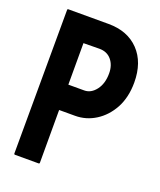

<svg xmlns="http://www.w3.org/2000/svg" viewBox="-131 -779 719 862"><g transform="rotate(20 228.5 -348.0)"><path d="M156.7 0H44.4Q39.6 0 39.6 -4.9L41.5 -691.9Q41.5 -695.8 45.4 -695.8H237.8Q329.6 -695.8 383.1 -639.9Q436.5 -584 436.5 -487.8Q436.5 -417.5 408.7 -365.2Q380.4 -313.5 335.4 -285.2Q290.5 -256.8 237.8 -256.8H161.6V-4.9Q161.6 0 156.7 0ZM237.8 -577.1 161.6 -576.2V-377.9H237.8Q269.5 -377.9 293 -408.4Q316.4 -439 316.4 -487.8Q316.4 -526.9 295.4 -552Q274.4 -577.1 237.8 -577.1Z"/></g></svg>

Font: Koulen
Style: Regular
Weight: 400
Designer: Danh Hong
Version: Version 8.000; ttfautohint (v1.8.3)